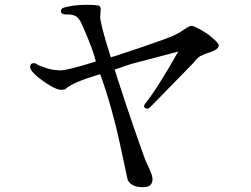

<svg xmlns="http://www.w3.org/2000/svg" viewBox="-20 -748 1040 797"><path d="M398 -711Q398 -718 393 -723Q386 -728 337 -728Q288 -728 247 -717Q233 -713 233 -702Q233 -688 253 -688H264Q282 -688 296 -680Q309 -672 321 -645Q366 -543 378 -493Q262 -456 231 -456Q199 -456 170 -466Q140 -476 134 -481Q127 -486 121 -486Q105 -486 105 -469Q105 -461 119 -445Q133 -429 173 -402Q213 -375 236 -375L250 -377Q279 -406 396 -440Q444 -307 477 -155Q509 -3 510 -1Q525 29 574 29Q613 29 613 -4Q613 -18 603 -40L582 -87Q525 -245 473 -406L456 -459Q489 -471 523 -482L720 -534Q633 -380 582 -317Q578 -312 578 -307Q578 -297 595 -297Q598 -297 619 -319L783 -487Q794 -502 805 -511Q815 -519 852 -531Q888 -543 888 -560Q887 -571 854 -597Q848 -604 816 -623Q783 -641 775 -641Q766 -641 745 -626Q724 -611 702 -601Q679 -590 571 -553Q462 -516 440 -510Q396 -649 396 -677Z"/></svg>

Font: Sawarabi Mincho
Style: Regular
Weight: 400
Version: Version 1.082; ttfautohint (v1.8.4.7-5d5b)